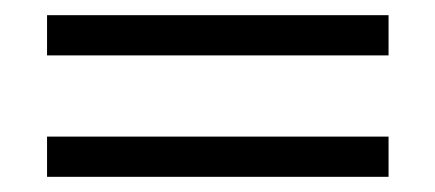

<svg xmlns="http://www.w3.org/2000/svg" viewBox="-20 -470 573 253"><path d="M42 -397H492V-450H42ZM42 -237H492V-290H42Z"/></svg>

Font: PT Serif
Style: Regular
Weight: 400
Designer: A.Korolkova, O.Umpeleva, V.Yefimov
Foundry: ParaType Ltd
Version: Version 1.000;PS 001.000;hotconv 1.0.88;makeotf.lib2.5.64775